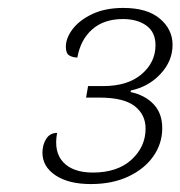

<svg xmlns="http://www.w3.org/2000/svg" viewBox="-20 -844 455 484"><path d="M209 -380Q153 -380 120 -402Q87 -424 87 -459Q87 -479 96.5 -494Q106 -509 124 -509Q115 -461 139.5 -435Q164 -409 214 -409Q276 -409 311.5 -441.5Q347 -474 347 -520Q347 -555 319.5 -576.5Q292 -598 230 -598H197L202 -627H240Q302 -627 337 -657Q372 -687 372 -730Q372 -763 349 -779.5Q326 -796 290 -796Q242 -796 212.5 -770Q183 -744 175 -699Q164 -699 155 -704Q146 -709 146 -726Q146 -748 163 -770.5Q180 -793 212.5 -808.5Q245 -824 291 -824Q351 -824 383 -797Q415 -770 415 -731Q415 -690 384.5 -657.5Q354 -625 310 -616L309 -612Q346 -604 367.5 -581Q389 -558 389 -521Q389 -482 366.5 -450Q344 -418 303.5 -399Q263 -380 209 -380Z"/></svg>

Font: Noto Serif Tamil ExtraLight
Style: Italic
Weight: 200
Italic angle: -12°
Designer: Indian Type Foundry, Tom Grace, and the Monotype Design Team
Foundry: Monotype Imaging Inc.
Version: Version 2.003; ttfautohint (v1.8.4.7-5d5b)